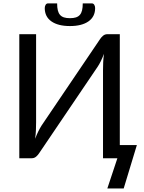

<svg xmlns="http://www.w3.org/2000/svg" viewBox="-20 -914 834 1109"><path d="M770.5 -76 694.5 174.5H600L658 0H575V-509Q575 -530.5 576 -553.8Q577 -577 580.5 -603Q572 -580.5 562.5 -561Q553 -541.5 543 -527L207 -30.5Q200 -19 189 -9.5Q178 0 163.5 0H91.5V-716.5H188.5V-207Q188.5 -185.5 187.5 -162.2Q186.5 -139 183 -112.5Q191.5 -135.5 201.2 -155Q211 -174.5 220.5 -189.5L556.5 -686Q563.5 -697.5 574.5 -707Q585.5 -716.5 600 -716.5H672V-76ZM510 -894.5Q519.5 -894.5 524.5 -886.2Q529.5 -878 529.5 -867.5Q529.5 -817.5 491 -790.5Q452.5 -763.5 384 -763.5Q315.5 -763.5 277 -790.5Q238.5 -817.5 238.5 -867.5Q238.5 -878 243.5 -886.2Q248.5 -894.5 258 -894.5H310Q310 -870.5 314 -854.2Q318 -838 326.8 -828Q335.5 -818 349.5 -813.5Q363.5 -809 384 -809Q404.5 -809 418.5 -813.5Q432.5 -818 441.2 -828Q450 -838 454 -854.2Q458 -870.5 458 -894.5Z"/></svg>

Font: Lato
Style: Regular
Weight: 400
Designer: Lukasz Dziedzic with Adam Twardoch and Botio Nikoltchev
Foundry: tyPoland Lukasz Dziedzic
Version: Version 2.010; 2014-09-01; http://www.latofonts.com/; ttfaut